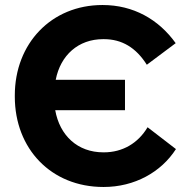

<svg xmlns="http://www.w3.org/2000/svg" viewBox="-20 -732 740 765"><path d="M392 13H393C516 13 622 -46 681 -138L568 -225C530 -161 468 -125 394 -125H392C289 -125 218 -192 200 -293H478V-414H202C221 -512 292 -576 391 -576H394C466 -576 522 -542 565 -474L680 -560C612 -655 511 -712 389 -712H388C185 -712 39 -559 39 -352V-347C39 -139 184 13 392 13Z"/></svg>

Font: Fixel Display Bold
Style: Bold
Weight: 700
Designer: AlfaBravo + MacPaw
Foundry: Kyrylo Tkachov, Marchela Mozhyna, Serhii Makarenko, Maria Weinstein, Zakhar Kryvoshyya
Version: Version 1.211